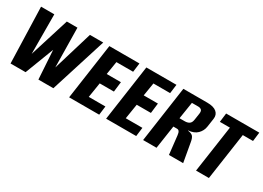

<svg xmlns="http://www.w3.org/2000/svg" viewBox="-18 -985 2019 1474"><g transform="rotate(30 991.0 -247.5)"><path d="M62.3 0 47.1 -495H164.5L165.8 -145L275.4 -495H369.5L375 -145.3L480.3 -495H598.1L441.9 0H309.2L293.1 -254.4L195.6 0Z M581.5 0 652.5 -495H919.2L909 -415.6H760.8L742 -299.3H867.9L857.3 -210.1H731.5L710.5 -78.3H858L848.2 0Z M909.5 0 980.5 -495H1247.2L1237 -415.6H1088.8L1070 -299.3H1195.9L1185.3 -210.1H1059.5L1038.5 -78.3H1186L1176.2 0Z M1237.5 0 1308.5 -495H1520Q1577.4 -495 1603.8 -472.2Q1630.2 -449.5 1624.6 -411.3L1613.3 -334.7Q1607.6 -296.9 1579.5 -268.8Q1551.4 -240.6 1499.3 -236.5L1499.6 -234.8Q1533 -230.3 1545 -216.4Q1557 -202.5 1562.2 -170.7L1592.4 0H1466.5L1448.2 -163.2Q1447.2 -174.5 1444.3 -184Q1441.4 -193.5 1435.7 -199.5Q1430.1 -205.6 1419.8 -205.6H1386.9L1356.3 0ZM1395.7 -284.6H1442.5Q1466 -284.6 1481.8 -295Q1497.7 -305.3 1501.6 -333.2L1510.3 -390.9Q1513.9 -416.6 1503.2 -425.5Q1492.5 -434.4 1475.1 -434.4H1419.2Z M1706.6 0 1767.1 -415.6H1677.8L1687.6 -495H1981.6L1971.8 -415.6H1881.1L1820.6 0Z"/></g></svg>

Font: Alumni Sans SC Thin
Style: Italic
Weight: 100
Italic angle: -8°
Designer: Robert E. Leuschke
Foundry: Robert E. Leuschke
Version: Version 1.016